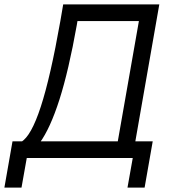

<svg xmlns="http://www.w3.org/2000/svg" viewBox="-73 -720 779 875"><path d="M560 -624H280L277 -606Q240 -398 198 -266.5Q156 -135 108 -69L23 -73Q69 -99 113 -234Q157 -369 202 -624L215 -700H653L541 -60H461ZM-16 -76H623L586 135H508L532 0H49L25 135H-53Z"/></svg>

Font: Fixel Italic Variable 20240409 Display Thin
Style: Italic
Weight: 100
Italic angle: -10°
Designer: AlfaBravo + MacPaw
Foundry: Kyrylo Tkachov, Marchela Mozhyna, Serhii Makarenko, Maria Weinstein, Zakhar Kryvoshyya
Version: Version 1.211;Glyphs 3.2 (3225)